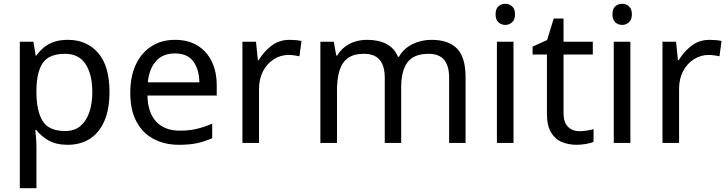

<svg xmlns="http://www.w3.org/2000/svg" viewBox="-20 -757 3857 1017"><path d="M340 -546Q439 -546 499.5 -477Q560 -408 560 -269Q560 -178 532.5 -115.5Q505 -53 455.5 -21.5Q406 10 339 10Q277 10 236.5 -13.5Q196 -37 173 -68H167Q169 -51 171 -25Q173 1 173 20V240H85V-536H157L169 -463H173Q189 -486 211.5 -505Q234 -524 265.5 -535Q297 -546 340 -546ZM324 -472Q242 -472 208.5 -426Q175 -380 173 -286V-269Q173 -170 205.5 -116.5Q238 -63 326 -63Q375 -63 406.5 -90Q438 -117 453.5 -163.5Q469 -210 469 -270Q469 -362 433.5 -417Q398 -472 324 -472Z M907 -546Q976 -546 1025.5 -516Q1075 -486 1101.5 -431.5Q1128 -377 1128 -304V-251H761Q763 -160 807.5 -112.5Q852 -65 932 -65Q983 -65 1022.5 -74.5Q1062 -84 1104 -102V-25Q1063 -7 1023 1.5Q983 10 928 10Q852 10 793.5 -21Q735 -52 702.5 -113.5Q670 -175 670 -264Q670 -352 699.5 -415Q729 -478 782.5 -512Q836 -546 907 -546ZM906 -474Q843 -474 806.5 -433.5Q770 -393 763 -321H1036Q1035 -389 1004 -431.5Q973 -474 906 -474Z M1514 -546Q1529 -546 1546.5 -544.5Q1564 -543 1577 -540L1566 -459Q1553 -462 1537.5 -464Q1522 -466 1508 -466Q1467 -466 1431 -443.5Q1395 -421 1373.5 -380.5Q1352 -340 1352 -286V0H1264V-536H1336L1346 -438H1350Q1376 -482 1417 -514Q1458 -546 1514 -546Z M2265 -546Q2356 -546 2401 -499.5Q2446 -453 2446 -349V0H2359V-345Q2359 -408 2332.5 -440Q2306 -472 2250 -472Q2172 -472 2138.5 -427Q2105 -382 2105 -296V0H2018V-345Q2018 -408 1991 -440Q1964 -472 1908 -472Q1854 -472 1823 -449.5Q1792 -427 1778.5 -384Q1765 -341 1765 -278V0H1677V-536H1748L1761 -463H1766Q1783 -491 1807.5 -509.5Q1832 -528 1862 -537Q1892 -546 1924 -546Q1986 -546 2027.5 -524Q2069 -502 2088 -456H2093Q2120 -502 2166.5 -524Q2213 -546 2265 -546Z M2700 -536V0H2612V-536ZM2657 -737Q2677 -737 2692.5 -723.5Q2708 -710 2708 -681Q2708 -653 2692.5 -639Q2677 -625 2657 -625Q2635 -625 2620 -639Q2605 -653 2605 -681Q2605 -710 2620 -723.5Q2635 -737 2657 -737Z M3049 -62Q3069 -62 3090 -65.5Q3111 -69 3124 -73V-6Q3110 1 3084 5.5Q3058 10 3034 10Q2992 10 2956.5 -4.5Q2921 -19 2899 -55Q2877 -91 2877 -156V-468H2801V-510L2878 -545L2913 -659H2965V-536H3120V-468H2965V-158Q2965 -109 2988.5 -85.5Q3012 -62 3049 -62Z M3319 -536V0H3231V-536ZM3276 -737Q3296 -737 3311.5 -723.5Q3327 -710 3327 -681Q3327 -653 3311.5 -639Q3296 -625 3276 -625Q3254 -625 3239 -639Q3224 -653 3224 -681Q3224 -710 3239 -723.5Q3254 -737 3276 -737Z M3739 -546Q3754 -546 3771.5 -544.5Q3789 -543 3802 -540L3791 -459Q3778 -462 3762.5 -464Q3747 -466 3733 -466Q3692 -466 3656 -443.5Q3620 -421 3598.5 -380.5Q3577 -340 3577 -286V0H3489V-536H3561L3571 -438H3575Q3601 -482 3642 -514Q3683 -546 3739 -546Z"/></svg>

Font: Noto Sans Cherokee
Style: Regular
Weight: 400
Designer: Monotype Design Team
Foundry: Monotype Imaging Inc.
Version: Version 2.001